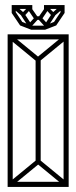

<svg xmlns="http://www.w3.org/2000/svg" viewBox="-20 -735 300 755"><path d="M10 0V-20H250V0ZM23 0 10 -13 122 -105 135 -92ZM237 0 125 -92 138 -105 250 -13ZM10 0V-600H30V0ZM120 -90V-510H140V-90ZM230 0V-600H250V0ZM122 -495 10 -587 23 -600 135 -508ZM15 -580V-600H250V-580ZM137 -495 124 -508 236 -600 249 -587ZM94 -715H107V-681L94 -691ZM35 -700V-715H98V-700ZM76 -672 64 -681 98 -715 104 -703ZM66 -672 30 -703 40 -715 78 -681ZM42 -715V-684H26V-715ZM117 -657 94 -691 104 -703 127 -670ZM93 -628 63 -674 73 -686 108 -633ZM59 -635 26 -684 36 -696 68 -648ZM103 -618 59 -635 67 -649 110 -632ZM104 -631 92 -640 123 -674 132 -662ZM166 -715V-691L153 -681V-715ZM225 -700H162V-715H225ZM184 -672 156 -703 162 -715 196 -681ZM194 -672 182 -681 220 -715 230 -703ZM218 -715H234V-684H218ZM143 -657 133 -670 156 -703 166 -691ZM167 -628 152 -633 187 -686 197 -674ZM201 -635 192 -648 224 -696 234 -684ZM157 -618 150 -632 193 -649 201 -635ZM156 -631 128 -662 137 -674 168 -640ZM103 -618V-634H164L158 -618ZM145 -657H124V-671H145Z"/></svg>

Font: Octagon Variable
Style: Regular
Weight: 400
Designer: Alexander Royter, Emma Schmalisch, Felix Willnauer, Friederike Temme, Greta Wachholz, Jason Tsiakas, Julia Baskal, Julia
Foundry: Type Design @ HAW Hamburg
Version: Version 1.000